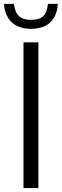

<svg xmlns="http://www.w3.org/2000/svg" viewBox="-47 -955 314 975"><path d="M72.2 0V-740H147.9V0ZM110.8 -808.6Q69.9 -808.6 40.2 -822.9Q10.4 -837.3 -6.7 -865.5Q-23.7 -893.7 -26.9 -935.4H23.8Q29 -891.9 49.5 -873Q69.9 -854.1 110.8 -854.1Q151.8 -854.1 172.2 -873Q192.6 -891.9 196.4 -935.4H247Q243.9 -893.3 227.2 -865.1Q210.5 -836.9 181.1 -822.8Q151.7 -808.6 110.8 -808.6Z"/></svg>

Font: Encode Sans Condensed Thin
Style: Regular
Weight: 100
Width: 3
Designer: Multiple Designers
Foundry: Impallari Type
Version: Version 3.002